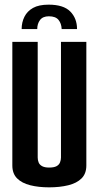

<svg xmlns="http://www.w3.org/2000/svg" viewBox="-20 -800 424 825"><path d="M189 -780Q253 -780 282 -750.5Q311 -721 311 -675H245Q244 -699 231.5 -714.5Q219 -730 190 -730Q164 -730 152 -714Q140 -698 140 -675H73Q73 -704 85 -728Q97 -752 122 -766Q147 -780 189 -780ZM191 5Q146 5 110 -4Q74 -13 53.5 -33.5Q33 -54 33 -89V-620H142V-123Q142 -112 146 -102Q150 -92 161 -86Q172 -80 191 -80Q212 -80 223 -86Q234 -92 238 -102.5Q242 -113 242 -123V-620H351V-89Q351 -54 330.5 -33.5Q310 -13 273.5 -4Q237 5 191 5Z"/></svg>

Font: Smooch Sans
Style: Bold
Weight: 700
Designer: Robert E. Leuschke
Foundry: Robert E. Leuschke
Version: Version 1.010